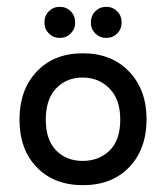

<svg xmlns="http://www.w3.org/2000/svg" viewBox="-20 -533 487 562"><path d="M110 -467Q110 -487 123 -500Q136 -513 155 -513Q174 -513 187 -500Q200 -487 200 -467Q200 -448 187 -435Q174 -422 155 -422Q136 -422 123 -435Q110 -448 110 -467ZM246 -467Q246 -487 259 -500Q272 -513 291 -513Q310 -513 323 -500Q336 -487 336 -467Q336 -448 323 -435Q310 -422 291 -422Q272 -422 259 -435Q246 -448 246 -467ZM223 9Q138 9 87.5 -43.5Q37 -96 37 -183Q37 -270 87.5 -323.5Q138 -377 222 -377Q307 -377 358 -323.5Q409 -270 409 -184Q409 -97 358.5 -44Q308 9 223 9ZM222 -62Q269 -62 300.5 -92Q332 -122 332 -183Q332 -242 300.5 -274Q269 -306 222 -306Q174 -306 144 -274Q114 -242 114 -183Q114 -124 144 -93Q174 -62 222 -62Z"/></svg>

Font: Zain
Style: Regular
Weight: 400
Designer: Zain,Boutros
Foundry: Mobile Telecommunications Company (Zain), 2024
Version: Version 1.51; ttfautohint (v1.8.4)